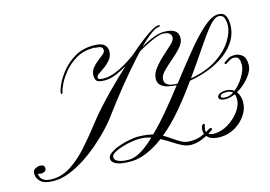

<svg xmlns="http://www.w3.org/2000/svg" viewBox="-194 -714 1221 867"><g transform="rotate(-15 416.5 -281.0)"><path d="M293 -550Q328 -550 342 -538Q356 -526 356 -506Q356 -485 343.5 -469Q331 -453 315 -441.5Q299 -430 286.5 -421.5Q274 -413 274 -407Q274 -397 282.5 -395.5Q291 -394 302 -394Q328 -394 355 -405Q382 -416 406 -430.5Q430 -445 446.5 -457Q463 -469 466 -472Q474 -477 476.5 -473.5Q479 -470 475 -467Q473 -466 455.5 -453Q438 -440 412 -424Q386 -408 357 -396Q328 -384 303 -384Q279 -384 268.5 -390.5Q258 -397 258 -418Q258 -437 269 -451.5Q280 -466 295 -477.5Q310 -489 321.5 -498.5Q333 -508 333 -517Q333 -533 317 -535.5Q301 -538 290 -539Q290 -539 289.5 -539Q289 -539 289 -539Q244 -539 209.5 -519Q175 -499 152 -471Q129 -443 117 -418Q105 -393 104 -382Q102 -375 99 -375Q95 -375 95 -380Q95 -391 107 -418Q119 -445 143.5 -475.5Q168 -506 205 -528Q242 -550 293 -550ZM599 -562Q607 -562 606 -558Q605 -554 599 -554Q582 -554 547.5 -525Q513 -496 468.5 -447Q424 -398 375 -337.5Q326 -277 279 -213Q264 -193 239 -166.5Q214 -140 181 -111.5Q148 -83 111.5 -59Q75 -35 37 -20Q-1 -5 -36 -5Q-79 -5 -97 -21Q-115 -37 -115 -59Q-115 -76 -102.5 -82Q-90 -88 -83 -88Q-76 -88 -68 -85.5Q-60 -83 -60 -70Q-60 -59 -69 -55.5Q-78 -52 -81 -52Q-87 -52 -93 -53.5Q-99 -55 -99 -55Q-99 -51 -96 -41Q-93 -31 -80.5 -23Q-68 -15 -42 -15Q4 -15 45.5 -42Q87 -69 124.5 -110.5Q162 -152 195.5 -195.5Q229 -239 259 -272Q307 -325 360 -376Q413 -427 462 -469.5Q511 -512 547.5 -537Q584 -562 599 -562ZM873 -540Q897 -540 906 -524Q915 -508 915 -481Q915 -442 895.5 -409Q876 -376 842.5 -350.5Q809 -325 765 -308Q721 -291 673 -283Q633 -226 587 -171Q541 -116 491 -75Q512 -63 530 -50Q548 -37 565.5 -28Q583 -19 603 -19Q633 -19 654 -27Q675 -35 687 -43Q699 -51 703 -52Q705 -53 707 -53Q712 -53 712.5 -48.5Q713 -44 710 -42Q707 -40 691 -30Q675 -20 652 -11Q629 -2 603 -2Q584 -2 563.5 -12Q543 -22 521.5 -36.5Q500 -51 476 -63Q451 -44 425 -30Q399 -16 373 -8Q347 0 320 0Q277 0 255 -9.5Q233 -19 233 -37Q233 -50 249 -61.5Q265 -73 288.5 -81.5Q312 -90 337 -95Q362 -100 380 -100Q402 -100 419.5 -97.5Q437 -95 450 -92Q489 -130 529.5 -178.5Q570 -227 610 -279Q592 -280 572.5 -284Q553 -288 539.5 -299Q526 -310 526 -330Q526 -354 544.5 -378Q563 -402 587 -423.5Q611 -445 629.5 -462.5Q648 -480 648 -492Q648 -520 607 -520Q591 -520 552.5 -502.5Q514 -485 476 -462Q474 -462 482 -468Q490 -474 490 -474Q490 -476 502.5 -484Q515 -492 534 -502Q553 -512 575 -519.5Q597 -527 617 -527Q649 -527 665.5 -516Q682 -505 682 -482Q682 -460 663 -438.5Q644 -417 619.5 -396.5Q595 -376 576 -356.5Q557 -337 557 -319Q557 -304 567 -296.5Q577 -289 591 -287Q605 -285 616 -285Q669 -354 716.5 -412Q764 -470 803.5 -505Q843 -540 873 -540ZM680 -292Q757 -306 806 -339Q855 -372 879 -411.5Q903 -451 903 -483Q903 -503 897 -517Q891 -531 873 -531Q853 -531 826 -498.5Q799 -466 763 -412Q727 -358 680 -292ZM315 -10Q333 -10 353 -18.5Q373 -27 394.5 -43Q416 -59 438 -80Q425 -85 411 -87Q397 -89 383 -89Q370 -89 347.5 -85.5Q325 -82 302.5 -75Q280 -68 264.5 -59Q249 -50 249 -38Q249 -30 257 -23.5Q265 -17 279.5 -13.5Q294 -10 315 -10ZM897 -343Q917 -343 932.5 -330Q948 -317 948 -285Q948 -257 922.5 -226.5Q897 -196 865 -178Q872 -168 876 -155.5Q880 -143 880 -128Q880 -96 860 -67Q840 -38 808.5 -20Q777 -2 740 -2Q704 -2 687.5 -15.5Q671 -29 669.5 -46Q668 -63 674 -74Q678 -79 681 -79Q684 -79 686 -76.5Q688 -74 686 -71Q682 -62 681.5 -51Q681 -40 689.5 -32Q698 -24 717 -24Q751 -24 783 -43.5Q815 -63 836 -91.5Q857 -120 857 -148Q857 -154 856 -160.5Q855 -167 853 -171Q842 -167 831 -164Q820 -161 811 -161Q777 -161 777 -178Q777 -186 788 -192.5Q799 -199 818 -199Q840 -199 855 -187Q881 -207 899.5 -238.5Q918 -270 918 -292Q918 -312 912.5 -322Q907 -332 890 -332Q880 -332 872.5 -327.5Q865 -323 854 -316Q850 -314 849 -314Q846 -314 844.5 -317Q843 -320 847 -323Q858 -331 868.5 -337Q879 -343 897 -343ZM811 -169Q829 -169 847 -181Q842 -186 835.5 -188.5Q829 -191 818 -191Q789 -191 789 -178Q789 -169 811 -169Z"/></g></svg>

Font: Kapakana
Style: Regular
Weight: 400
Designer: Kousuke Nagai
Version: Version 1.002